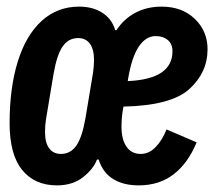

<svg xmlns="http://www.w3.org/2000/svg" viewBox="-20 -548 647 580"><path d="M278 -66H273Q262 -37 230.5 -12.5Q199 12 152 12Q85 12 47 -34.5Q9 -81 9 -176Q9 -282 33.5 -361.5Q58 -441 105.5 -484.5Q153 -528 219 -528Q260 -528 289 -509.5Q318 -491 328 -457H332Q354 -491 389 -509.5Q424 -528 468 -528Q530 -528 568.5 -491Q607 -454 607 -399Q607 -329 552 -279Q497 -229 353 -226L351 -215Q347 -191 347 -165Q347 -127 362 -105Q377 -83 405 -83Q430 -83 450 -103.5Q470 -124 483 -157L574 -118Q548 -55 504.5 -21.5Q461 12 399 12Q353 12 322 -7Q291 -26 278 -66ZM238 -190 261 -328Q264 -349 264 -367Q264 -399 251.5 -416Q239 -433 216 -433Q187 -433 169.5 -408Q152 -383 142 -326L119 -188Q116 -170 116 -149Q116 -117 128.5 -100Q141 -83 164 -83Q193 -83 210.5 -108Q228 -133 238 -190ZM367 -310 366 -303Q501 -309 501 -393Q501 -415 487 -427Q473 -439 450 -439Q421 -439 399.5 -407.5Q378 -376 367 -310Z"/></svg>

Font: iA Writer Mono V
Style: Regular
Weight: 400
Italic angle: -9.5°
Designer: Mike Abbink, Paul van der Laan, Pieter van Rosmalen
Foundry: Bold Monday
Version: Version 2.000